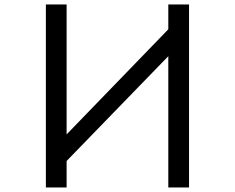

<svg xmlns="http://www.w3.org/2000/svg" viewBox="-20 -805 1040 850"><path d="M183.1 -785.2H274.9V-210L725.1 -675.3V-785.2H816.9V24.9H725.1V-556.2L274.9 -92.3V24.9H183.1Z"/></svg>

Font: BIZ UDGothic
Style: Regular
Weight: 400
Monospace: yes
Designer: TypeBank Co., Ltd.
Foundry: Morisawa Inc.
Version: Version 1.05